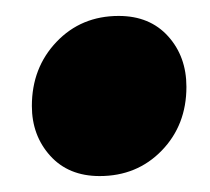

<svg xmlns="http://www.w3.org/2000/svg" viewBox="-20 -426 263 241"><path d="M20 -293Q20 -341 51 -373.5Q82 -406 129 -406Q168 -406 191 -380.5Q214 -355 214 -317Q214 -269 183 -237Q152 -205 105 -205Q66 -205 43 -230.5Q20 -256 20 -293Z"/></svg>

Font: Fira Sans Extra Condensed Black
Style: Italic
Weight: 900
Width: 3
Italic angle: -8°
Designer: Carrois Corporate & Edenspiekermann AG
Foundry: Carrois Corporate GbR & Edenspiekermann AG
Version: Version 4.203